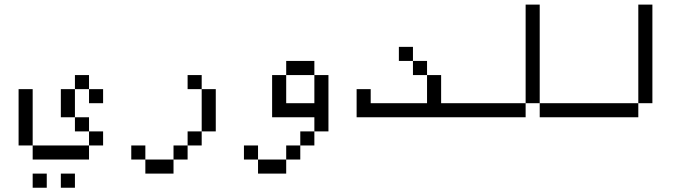

<svg xmlns="http://www.w3.org/2000/svg" viewBox="-20 -708 3040 852"><path d="M187.5 125V62.5H125V125ZM312.5 125V62.5H250V125ZM437.5 -62.5V-125H375V-62.5H125V0H375V-62.5ZM437.5 -250V-312.5H375V-250ZM125 -62.5Q125 -62.5 125 -312.5H62.5Q62.5 -312.5 62.5 -62.5ZM375 -125V-187.5H312.5V-125ZM312.5 -187.5Q312.5 -187.5 312.5 -312.5H250Q250 -312.5 250 -187.5ZM312.5 -312.5H375V-375H312.5Z M625 0V62.5H750V0ZM625 0V-62.5H562.5V0ZM750 0H812.5V-62.5H750ZM812.5 -62.5H875V-125H812.5ZM875 -125H937.5V-312.5H875ZM875 -312.5V-375H812.5V-312.5Z M1125 0V62.5H1250V0ZM1125 0V-62.5H1062.5V0ZM1250 0H1312.5V-62.5H1250ZM1312.5 -62.5H1375V-125H1312.5ZM1375 -125H1437.5Q1437.5 -125 1437.5 -375H1375Q1375 -375 1375 -250H1250Q1250 -250 1250 -375H1187.5V-187.5H1375ZM1250 -375H1375V-437.5H1250Z M2000 -187.5V-250H1937.5Q1937.5 -250 1937.5 -375H1875Q1875 -375 1875 -250H1625V-312.5H1562.5Q1562.5 -312.5 1562.5 -187.5ZM1875 -375V-437.5H1812.5V-375ZM1812.5 -437.5V-500H1750V-437.5Z M2500 -187.5V-250H2375V-187.5ZM2312.5 -250H2000V-187.5H2312.5ZM2312.5 -250H2375V-687.5H2312.5Z M2812.5 -250H2500V-187.5H2812.5ZM2812.5 -250H2875V-687.5H2812.5Z"/></svg>

Font: Unifont
Style: Regular
Weight: 500
Version: Version 15.1.04